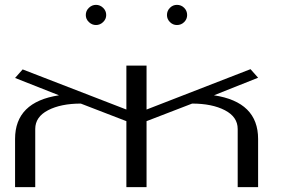

<svg xmlns="http://www.w3.org/2000/svg" viewBox="-20 -770 1165 790"><path d="M708 -750Q725.6 -750 737.8 -737.8Q750 -725.6 750 -708Q750 -691.4 737.8 -679.2Q725.6 -667 708 -667Q691.4 -667 679.2 -679.2Q667 -691.4 667 -708Q667 -725.6 679.2 -737.8Q691.4 -750 708 -750ZM417 -708Q417 -691.4 404.3 -679.2Q391.6 -667 375 -667Q358.4 -667 345.7 -679.2Q333 -691.4 333 -708Q333 -725.6 345.7 -737.8Q358.4 -750 375 -750Q391.6 -750 404.3 -737.8Q417 -725.6 417 -708ZM583 -500V-319.3L1010.7 -485.4L1042 -450.2L860.4 -377.9Q1042 -350.6 1042 -198.2V0H958V-239.3Q958 -289.1 905.3 -316.4Q852.5 -343.8 770.5 -343.8L583 -271.5V0H500V-271.5L312.5 -343.8Q230.5 -343.8 177.7 -316.4Q125 -289.1 125 -239.3V0H42V-198.2Q42 -350.6 222.7 -377.9L42 -449.2L73.2 -484.4L500 -319.3V-500Z"/></svg>

Font: okolaks
Style: Regular
Weight: 500
Version: Version 000.6.0